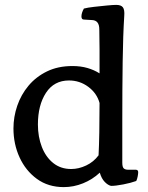

<svg xmlns="http://www.w3.org/2000/svg" viewBox="-20 -830 605 785"><path d="M313 -763Q313 -777 323 -795Q338 -799 364.5 -802Q391 -805 417 -807.5Q443 -810 455 -810Q475 -810 482.5 -800Q490 -790 488 -765Q483 -686 481.5 -576.5Q480 -467 480 -340V-165Q480 -147 486 -141.5Q492 -136 504 -136H535Q545 -136 545 -126Q545 -120 543 -109Q541 -98 537 -90Q515 -82 484 -76Q453 -70 434 -70Q421 -73 408 -86.5Q395 -100 388 -124Q358 -96 319.5 -80.5Q281 -65 241 -65Q177 -65 131 -98.5Q85 -132 60 -186.5Q35 -241 35 -305Q35 -352 50.5 -397.5Q66 -443 96.5 -479.5Q127 -516 172 -538Q217 -560 276 -560Q310 -560 337.5 -552Q365 -544 387 -530Q387 -580 387 -626Q387 -672 386 -710Q386 -747 356 -748L323 -750Q313 -750 313 -763ZM383 -195Q385 -233 386 -289.5Q387 -346 387 -409Q376 -449 341 -475Q306 -501 262 -501Q201 -501 168 -450.5Q135 -400 135 -321Q135 -271 151 -229.5Q167 -188 197.5 -163.5Q228 -139 271 -139Q302 -139 332.5 -153.5Q363 -168 383 -195Z"/></svg>

Font: Gowun Batang
Style: Bold
Weight: 700
Designer: Yanghee Ryu
Foundry: Yanghee Ryu
Version: Version 2.000